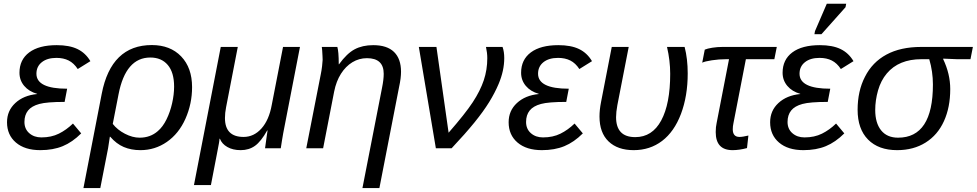

<svg xmlns="http://www.w3.org/2000/svg" viewBox="-20 -773 5092 1001"><path d="M195.8 -56.6Q247.6 -56.6 286.9 -76.2Q326.2 -95.7 360.4 -128.9L403.3 -77.6Q357.4 -31.7 307.1 -11Q256.8 9.8 189.9 9.8Q109.4 9.8 63 -29.8Q16.6 -69.3 16.6 -135.7Q16.6 -195.8 59.8 -235.8Q103 -275.9 173.3 -282.7L173.8 -283.7Q130.9 -295.9 106.2 -325.2Q81.5 -354.5 81.5 -393.6Q81.5 -461.9 132.3 -499.8Q183.1 -537.6 275.9 -537.6Q341.8 -537.6 383.8 -517.3Q425.8 -497.1 451.2 -454.1L385.3 -413.1Q365.2 -443.8 338.1 -457.5Q311 -471.2 274.4 -471.2Q226.1 -471.2 198 -448.7Q169.9 -426.3 169.9 -388.7Q169.9 -310.5 330.1 -310.5L316.9 -241.7Q223.6 -241.7 185.1 -231Q145 -220.2 126.2 -196.8Q107.4 -173.3 107.4 -137.2Q107.4 -100.6 132.6 -78.6Q157.7 -56.6 195.8 -56.6Z M771.5 -538.1Q867.7 -538.1 924.6 -478.8Q981.4 -419.4 981.4 -318.8Q981.4 -231.9 946.8 -153.8Q912.1 -76.2 850.1 -33.2Q788.1 9.8 711.9 9.8Q663.6 9.8 625.2 -6.6Q586.9 -22.9 554.7 -60.1H552.7L543.5 0L502.9 207.5H415L510.3 -283.7Q534.7 -410.6 600.1 -474.4Q665.5 -538.1 771.5 -538.1ZM763.7 -473.1Q635.3 -473.1 598.1 -281.7L567.9 -127Q591.8 -96.2 631.3 -75.7Q670.9 -55.2 708 -55.2Q763.7 -55.2 802.7 -89.4Q829.1 -111.8 848.1 -150.6Q867.2 -189.5 877.4 -234.9Q887.7 -280.3 887.7 -321.3Q887.7 -395.5 854.7 -434.3Q821.8 -473.1 763.7 -473.1Z M1121.6 -26.9Q1120.6 -21 1110.1 33.7Q1099.6 88.4 1079.6 191.9H991.2L1130.9 -528.3H1219.7L1158.7 -213.9Q1152.8 -184.1 1152.8 -157.7Q1152.8 -59.1 1250 -59.1Q1303.7 -59.1 1343.3 -103.3Q1382.8 -147.5 1397 -227.1L1455.6 -528.3H1543.9L1463.4 -113.8Q1460 -96.7 1456.5 -78.1Q1453.1 -59.6 1450 -40Q1446.8 -20.5 1443.8 0H1361.8L1363.8 -14.2Q1368.2 -47.4 1371.1 -66.9Q1374 -86.4 1375 -92.8H1373Q1340.8 -35.2 1309.3 -12.7Q1277.8 9.8 1234.9 9.8Q1193.8 9.8 1165.3 -6.6Q1136.7 -22.9 1126.5 -49.8H1124.5Q1124 -43.9 1123.3 -38.1Q1122.6 -32.2 1121.6 -26.9Z M2070.8 -398.9Q2070.8 -383.3 2068.4 -363.3Q2065.9 -343.3 2060.5 -318.8L1958 207.5H1869.6L1971.7 -314.9Q1980.5 -358.4 1980.5 -388.2Q1980.5 -469.7 1893.1 -469.7Q1852.1 -469.7 1817.1 -448.5Q1782.2 -427.2 1757.6 -388.4Q1732.9 -349.6 1722.2 -295.9L1664.6 0H1576.7L1652.3 -385.3Q1656.2 -403.3 1659.2 -428Q1662.1 -452.6 1662.1 -460.9Q1662.1 -464.8 1661.4 -480Q1660.6 -495.1 1659.7 -510.3Q1658.7 -525.4 1657.7 -528.3H1738.8Q1740.7 -522 1741.9 -513.4Q1743.2 -504.9 1744.1 -495.1Q1745.1 -482.9 1745.6 -468.8Q1746.1 -454.6 1746.1 -438H1747.6Q1788.1 -494.1 1828.9 -515.9Q1869.6 -537.6 1925.8 -537.6Q1998 -537.6 2034.4 -502Q2070.8 -466.3 2070.8 -398.9Z M2318.8 -81.1Q2362.3 -130.9 2393.8 -170.7Q2425.3 -210.4 2444.8 -240.2Q2483.9 -299.8 2502.2 -354.5Q2520.5 -409.2 2520.5 -469.7Q2520.5 -497.1 2513.7 -528.3H2600.1Q2608.9 -503.4 2608.9 -470.2Q2608.9 -437.5 2601.6 -403.8Q2594.2 -370.1 2579.6 -335.4Q2560.1 -289.1 2530.3 -240.7Q2500.5 -192.4 2453.4 -134.3Q2406.2 -76.2 2334.5 0H2252.4L2163.6 -528.3H2255.4Z M2811 -56.6Q2862.8 -56.6 2902.1 -76.2Q2941.4 -95.7 2975.6 -128.9L3018.6 -77.6Q2972.7 -31.7 2922.4 -11Q2872.1 9.8 2805.2 9.8Q2724.6 9.8 2678.2 -29.8Q2631.8 -69.3 2631.8 -135.7Q2631.8 -195.8 2675 -235.8Q2718.3 -275.9 2788.6 -282.7L2789.1 -283.7Q2746.1 -295.9 2721.4 -325.2Q2696.8 -354.5 2696.8 -393.6Q2696.8 -461.9 2747.6 -499.8Q2798.3 -537.6 2891.1 -537.6Q2957 -537.6 2999 -517.3Q3041 -497.1 3066.4 -454.1L3000.5 -413.1Q2980.5 -443.8 2953.4 -457.5Q2926.3 -471.2 2889.6 -471.2Q2841.3 -471.2 2813.2 -448.7Q2785.2 -426.3 2785.2 -388.7Q2785.2 -310.5 2945.3 -310.5L2932.1 -241.7Q2838.9 -241.7 2800.3 -231Q2760.3 -220.2 2741.5 -196.8Q2722.7 -173.3 2722.7 -137.2Q2722.7 -100.6 2747.8 -78.6Q2772.9 -56.6 2811 -56.6Z M3530.3 -179.2Q3495.1 -86.4 3431.9 -38.3Q3368.7 9.8 3283.7 9.8Q3200.2 9.8 3152.8 -35.6Q3105.5 -81.1 3105.5 -165.5Q3105.5 -200.2 3113.3 -239.7L3169.4 -528.3H3257.8L3198.7 -225.1Q3191.9 -188 3191.9 -162.1Q3191.9 -110.4 3216.8 -84.2Q3241.7 -58.1 3292 -58.1Q3380.4 -58.1 3427.2 -144.8Q3474.1 -231.4 3474.1 -388.2Q3474.1 -457 3457.5 -528.3H3549.3Q3565.4 -466.3 3565.4 -390.1Q3565.4 -272.5 3530.3 -179.2Z M3767.6 -464.4Q3728 -464.4 3691.4 -458.7Q3654.8 -453.1 3641.1 -446.3L3654.3 -514.2Q3667.5 -520 3693.6 -524.2Q3719.7 -528.3 3746.6 -528.3H4029.8L4017.1 -464.4H3868.7L3803.7 -129.9Q3800.3 -114.3 3800.3 -99.1Q3800.3 -59.1 3835.4 -59.1Q3843.8 -59.1 3855.5 -61Q3867.2 -63 3881.8 -66.4L3874.5 -1Q3854.5 4.4 3835.4 7.1Q3816.4 9.8 3799.3 9.8Q3755.4 9.8 3733.4 -13.7Q3711.4 -37.1 3711.4 -84.5Q3711.4 -111.3 3716.3 -132.3L3780.8 -464.4Z M4174.3 -56.6Q4226.1 -56.6 4265.4 -76.2Q4304.7 -95.7 4338.9 -128.9L4381.8 -77.6Q4335.9 -31.7 4285.6 -11Q4235.4 9.8 4168.5 9.8Q4087.9 9.8 4041.5 -29.8Q3995.1 -69.3 3995.1 -135.7Q3995.1 -195.8 4038.3 -235.8Q4081.5 -275.9 4151.9 -282.7L4152.3 -283.7Q4109.4 -295.9 4084.7 -325.2Q4060.1 -354.5 4060.1 -393.6Q4060.1 -461.9 4110.8 -499.8Q4161.6 -537.6 4254.4 -537.6Q4320.3 -537.6 4362.3 -517.3Q4404.3 -497.1 4429.7 -454.1L4363.8 -413.1Q4343.8 -443.8 4316.7 -457.5Q4289.6 -471.2 4252.9 -471.2Q4204.6 -471.2 4176.5 -448.7Q4148.4 -426.3 4148.4 -388.7Q4148.4 -310.5 4308.6 -310.5L4295.4 -241.7Q4202.1 -241.7 4163.6 -231Q4123.5 -220.2 4104.7 -196.8Q4085.9 -173.3 4085.9 -137.2Q4085.9 -100.6 4111.1 -78.6Q4136.2 -56.6 4174.3 -56.6ZM4388.2 -735.4 4262.7 -594.7H4226.1L4229 -610.8L4290.5 -753.4H4391.6Z M4657.2 9.8Q4560.1 9.8 4505.6 -45.4Q4451.2 -100.6 4451.2 -200.7Q4451.2 -249 4460.7 -292.2Q4470.2 -335.4 4489.7 -373Q4527.8 -448.7 4601.6 -488.5Q4675.3 -528.3 4782.7 -528.3H5052.2L5039.6 -464.4H4968.8L4897.5 -467.3L4897 -465.3Q4934.1 -387.7 4934.1 -308.6Q4934.1 -213.4 4901.4 -141.6Q4868.7 -69.3 4805.7 -29.8Q4742.7 9.8 4657.2 9.8ZM4662.1 -55.2Q4843.8 -55.2 4843.8 -332.5Q4843.8 -399.9 4824.7 -464.4H4784.2Q4666 -464.4 4603.5 -390.1Q4572.3 -353 4557.6 -301.3Q4543 -249.5 4543 -199.7Q4543 -131.8 4573.7 -93.5Q4604.5 -55.2 4662.1 -55.2Z"/></svg>

Font: Arimo
Style: Italic
Weight: 400
Italic angle: -12°
Designer: Steve Matteson
Foundry: Monotype Imaging Inc.
Version: Version 1.33